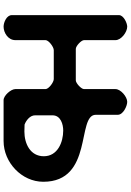

<svg xmlns="http://www.w3.org/2000/svg" viewBox="155 -902 747 1098"><g transform="rotate(90 529.0 -353.5)"><path d="M133 -707C112 -707 67 -686 67 -660V-47C67 -17 109 0 133 0C168 0 210 -26 210 -67V-240C210 -258 249 -287 267 -287H433C451 -287 490 -258 490 -240V-67C490 -42 527 0 553 0H787C910 0 1020 -104 1020 -227C1020 -515 637 -417 637 -527V-653C637 -684 587 -707 563 -707C534 -707 490 -670 490 -640V-460C490 -444 456 -413 440 -413H260C244 -413 210 -444 210 -460V-640C210 -673 164 -707 133 -707ZM727 -341C794 -341 874 -309 874 -230C874 -152 801 -119 733 -119C727 -119 699 -120 693 -120C669 -129 640 -151 640 -180V-280C640 -327 692 -341 727 -341Z"/></g></svg>

Font: Asimov Print
Style: Regular
Weight: 500
Designer: Google
Version: Version 2.000980: 2014